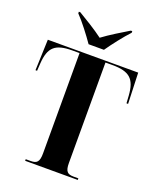

<svg xmlns="http://www.w3.org/2000/svg" viewBox="-167 -1029 923 1128"><g transform="rotate(20 294.5 -465.5)"><path d="M246 -771H342C373 -816 425 -883 461 -921V-931H452C409 -905 339 -863 294 -829C249 -863 180 -905 136 -931H127V-921C164 -883 215 -816 246 -771ZM130 0H459V-10H429C391 -10 376 -23 376 -76V-704H418C526 -704 564 -671 571 -568L574 -521H584L577 -714H12L5 -521H15L18 -568C25 -671 62 -704 170 -704H214V-77C214 -23 199 -10 161 -10H130Z"/></g></svg>

Font: Noto Serif Display Condensed ExtraBold
Style: Regular
Weight: 800
Width: 3
Designer: Monotype Design Team
Foundry: Monotype Imaging Inc.
Version: Version 2.009